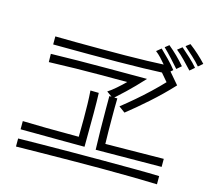

<svg xmlns="http://www.w3.org/2000/svg" viewBox="-117 -1017 1245 1130"><g transform="rotate(15 505.5 -452.0)"><path d="M984 -760Q965 -783 935.5 -810Q906 -837 883 -857L908 -876Q936 -855 963 -830.5Q990 -806 1011 -783ZM942 -724Q919 -748 894 -774.5Q869 -801 840 -824L868 -846Q892 -825 920.5 -799Q949 -773 970 -748ZM865 -713Q845 -736 817.5 -766Q790 -796 766 -819L790 -838Q818 -815 843 -790.5Q868 -766 893 -737ZM599 -414Q637 -444 678.5 -479.5Q720 -515 759.5 -552.5Q799 -590 830 -623L789 -671Q747 -669 676 -667Q605 -665 520 -664.5Q435 -664 351 -664Q288 -664 230.5 -664.5Q173 -665 128 -665V-714Q178 -713 252.5 -712.5Q327 -712 409 -712Q482 -712 554 -712.5Q626 -713 687 -715Q748 -717 787 -719Q772 -737 756 -754Q740 -771 723 -784L751 -807Q774 -785 802 -756.5Q830 -728 850 -702L836 -690L895 -621Q833 -554 763 -492Q693 -430 637 -386ZM530 -131Q528 -190 527 -255Q526 -320 526 -382V-457H539L507 -480Q529 -494 556.5 -518Q584 -542 606 -564Q517 -564 442.5 -564Q368 -564 294 -562.5Q220 -561 130 -558L129 -608Q206 -610 291 -611Q376 -612 479 -612Q582 -612 714 -612Q659 -552 614.5 -510Q570 -468 556 -456H575Q574 -429 574 -398.5Q574 -368 574 -336Q574 -296 574.5 -256.5Q575 -217 576 -179Q649 -180 717 -180.5Q785 -181 840.5 -182Q896 -183 931 -183V-134ZM461 -459Q462 -435 462.5 -403.5Q463 -372 463 -335Q463 -287 462.5 -234Q462 -181 462 -131Q383 -131 308 -131.5Q233 -132 172 -132.5Q111 -133 72 -133V-183Q127 -181 217.5 -180Q308 -179 414 -179Q414 -207 414.5 -235Q415 -263 415 -290Q415 -336 414 -378.5Q413 -421 410 -460ZM931 -28Q879 -30 787 -31.5Q695 -33 588 -33Q491 -33 393 -32Q295 -31 211 -30Q127 -29 72 -28V-77Q129 -78 212.5 -79Q296 -80 393 -80.5Q490 -81 585 -81Q689 -81 780.5 -80.5Q872 -80 931 -78Z"/></g></svg>

Font: Train One
Style: Regular
Weight: 400
Designer: Fontworks Inc.
Foundry: Fontworks Inc.
Version: Version 1.100